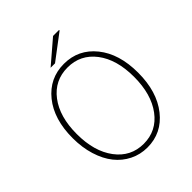

<svg xmlns="http://www.w3.org/2000/svg" viewBox="-231 -964 1110 1110"><g transform="rotate(-45 324.0 -409.0)"><path d="M324.2 12.2Q266.1 12.2 216.6 -12.5Q167 -37.1 131.6 -81.5Q96.2 -126 76.2 -190.7Q56.2 -255.4 56.2 -332Q56.2 -486.3 131.1 -579.1Q206.1 -671.9 324.2 -671.9Q442.4 -671.9 517.1 -579.1Q591.8 -486.3 591.8 -332Q591.8 -177.2 516.8 -82.5Q441.9 12.2 324.2 12.2ZM558.1 -332Q558.1 -473.6 493.9 -557.9Q429.7 -642.1 324.2 -642.1Q218.3 -642.1 154.1 -557.9Q89.8 -473.6 89.8 -332Q89.8 -189.9 154.3 -104Q218.8 -18.1 324.2 -18.1Q429.7 -18.1 493.9 -104Q558.1 -189.9 558.1 -332ZM253.9 -710 394 -830.1H441.9L443.8 -826.2L290 -710Z"/></g></svg>

Font: Source Sans 3 ExtraLight
Style: Regular
Weight: 200
Designer: Paul D. Hunt
Foundry: Adobe
Version: Version 3.052;hotconv 1.1.0;makeotfexe 2.6.0